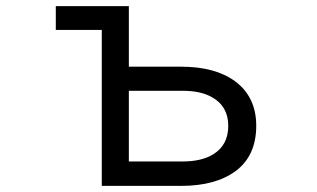

<svg xmlns="http://www.w3.org/2000/svg" viewBox="-20 -585 1040 630"><path d="M163.1 -564.9H402.8V-366.2H573.7Q685.1 -366.2 750 -319.3Q820.8 -267.6 820.8 -172.4Q820.8 -74.2 753.4 -23.9Q687.5 24.9 574.7 24.9H314V-486.8H163.1ZM402.8 -287.1V-55.2H579.6Q642.1 -55.2 680.2 -79.1Q729 -109.4 729 -171.9Q729 -235.8 676.3 -265.6Q639.2 -287.1 579.6 -287.1Z"/></svg>

Font: FORM UDPGothic
Style: Regular
Weight: 400
Foundry: Pronama LLC
Version: Version 1.05101